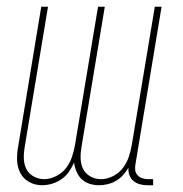

<svg xmlns="http://www.w3.org/2000/svg" viewBox="-20 -540 540 568"><path d="M104 8Q84 8 66.5 -1.5Q49 -11 40 -28.5Q31 -46 30.5 -67Q30 -88 34 -108L102 -520H122L53 -105Q50 -88 50.5 -71Q51 -54 58 -40Q65 -26 79.5 -18Q94 -10 111 -10Q128 -10 146 -19Q164 -28 175.5 -43Q187 -58 193 -76Q199 -94 202 -112L270 -520H290L221 -105Q218 -88 218.5 -71Q219 -54 226 -40Q233 -26 247.5 -18Q262 -10 279 -10Q297 -10 314.5 -19Q332 -28 343.5 -43Q355 -58 361 -76Q367 -94 370 -112L438 -520H458L381 -56Q379 -46 380 -37Q381 -28 387 -21.5Q393 -15 401.5 -12.5Q410 -10 419 -10H433V8H416Q404 8 393.5 5Q383 2 375 -4.5Q367 -11 363 -21.5Q359 -32 360 -44Q353 -32 344 -22Q335 -12 323 -5Q311 2 298 5Q285 8 273 8Q258 8 244.5 3.5Q231 -1 221.5 -10Q212 -19 206.5 -32Q201 -45 199 -59Q193 -45 184 -32Q175 -19 162 -10Q149 -1 134 3.5Q119 8 104 8Z"/></svg>

Font: Iosevka Thin
Style: Italic
Weight: 100
Italic angle: -9°
Monospace: yes
Designer: Belleve Invis
Foundry: Belleve Invis
Version: Version 32.5.0; ttfautohint (v1.8.4)